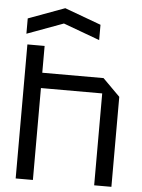

<svg xmlns="http://www.w3.org/2000/svg" viewBox="-60 -952 740 999"><g transform="rotate(5 310.0 -452.5)"><path d="M60 0V-700H150V-560H470L560 -470V0H470V-480H150V0ZM50 -755V-835L240 -905L430 -835V-755L240 -825Z"/></g></svg>

Font: Tektur
Style: Regular
Weight: 400
Designer: Adam Jagosz
Foundry: Adam Jagosz
Version: Version 1.005;gftools[0.9.30]